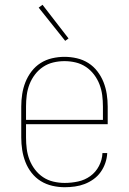

<svg xmlns="http://www.w3.org/2000/svg" viewBox="-20 -776 540 804"><path d="M251 8Q225 8 199 2Q173 -4 151 -17.5Q129 -31 112.5 -52Q96 -73 86.5 -97.5Q77 -122 73 -148Q69 -174 69 -200V-330Q69 -356 73 -382Q77 -408 86.5 -432Q96 -456 112 -477Q128 -498 150 -512Q172 -526 198 -532Q224 -538 250 -538Q276 -538 302 -532Q328 -526 350 -512Q372 -498 388 -477Q404 -456 413.5 -432Q423 -408 427 -382Q431 -356 431 -330V-256H89V-200Q89 -176 92 -152.5Q95 -129 103.5 -107Q112 -85 126.5 -66Q141 -47 160.5 -34Q180 -21 203.5 -15.5Q227 -10 251 -10Q279 -10 307 -16Q335 -22 358 -38.5Q381 -55 394.5 -81Q408 -107 409 -135H429Q428 -114 421 -93.5Q414 -73 401.5 -55.5Q389 -38 371.5 -25.5Q354 -13 334.5 -5.5Q315 2 293.5 5Q272 8 251 8ZM411 -274V-330Q411 -354 408 -377.5Q405 -401 396.5 -423Q388 -445 373.5 -464Q359 -483 339.5 -496Q320 -509 297 -514.5Q274 -520 250 -520Q226 -520 203 -514.5Q180 -509 160.5 -496Q141 -483 126.5 -464Q112 -445 103.5 -423Q95 -401 92 -377.5Q89 -354 89 -330V-274ZM253 -605 142 -744 158 -756 267 -615Z"/></svg>

Font: Iosevka Slab Thin
Style: Regular
Weight: 100
Monospace: yes
Designer: Belleve Invis
Foundry: Belleve Invis
Version: Version 11.1.0; ttfautohint (v1.8.3)